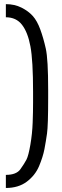

<svg xmlns="http://www.w3.org/2000/svg" viewBox="-20 -893 306 944"><path d="M216.8 -451.2V-410.6Q216.8 -275.9 211.2 -236.6Q205.6 -197.3 198.5 -159.9Q191.4 -122.6 172.4 -76.9Q153.3 -31.2 112.1 0Q70.8 31.2 8.8 31.2V-33.2Q60.5 -33.2 80.3 -61Q100.1 -88.9 110.1 -108.2Q120.1 -127.4 129.4 -181.9Q138.7 -236.3 140.6 -290Q142.6 -343.8 142.6 -388.2V-440.9Q142.6 -595.7 129.6 -665Q116.7 -734.4 88.1 -771.2Q59.6 -808.1 8.8 -808.1V-872.6Q51.8 -872.6 85.7 -855.5Q119.6 -838.4 141.1 -814.5Q162.6 -790.5 178 -748.5Q193.4 -706.5 205.1 -654.3Q216.8 -602.1 216.8 -451.2Z"/></svg>

Font: Oswald-Light
Style: Light
Weight: 300
Designer: vernon adams
Foundry: vernon adams
Version: Version ; ttfautohint (v0.92.18-e454-dirty) -l 8 -r 50 -G 20